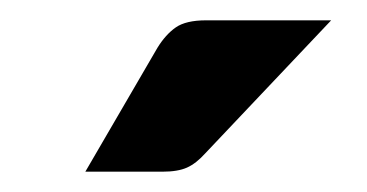

<svg xmlns="http://www.w3.org/2000/svg" viewBox="-20 -752 361 189"><path d="M64 -583 135 -705Q143 -718 153 -725Q163 -732 183 -732H306L182 -601Q173 -591 164 -587Q155 -583 140 -583Z"/></svg>

Font: Aleo
Style: Bold
Weight: 700
Designer: Alessio Laiso
Foundry: Alessio Laiso
Version: Version 2.001;gftools[0.9.29]